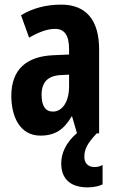

<svg xmlns="http://www.w3.org/2000/svg" viewBox="-20 -577 504 831"><path d="M345 102C345 70 357 44 399 0H409V-363C409 -491 352 -557 245 -557C179 -557 120 -541 71 -511L106 -414C151 -440 187 -452 218 -452C260 -452 279 -423 279 -364V-341L211 -338C93 -333 29 -275 29 -162C29 -74 65 10 155 10C219 10 257 -17 290 -73H292L313 -1C264 41 245 88 245 130C245 196 283 234 360 234C387 234 410 228 424 221V137C415 142 405 146 388 146C361 146 345 128 345 102ZM242 -252 279 -254V-203C279 -137 250 -94 209 -94C177 -94 160 -118 160 -167C160 -221 187 -249 242 -252Z"/></svg>

Font: Noto Sans Thai Looped ExtraCondensed
Style: Bold
Weight: 700
Width: 2
Designer: Sasikarn Vongin, Ben Mitchell
Foundry: The Fontpad Ltd
Version: Version 1.001